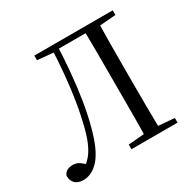

<svg xmlns="http://www.w3.org/2000/svg" viewBox="-162 -896 1084 1078"><g transform="rotate(-30 380.0 -356.5)"><path d="M10.4 -54Q18.2 -72.5 33.8 -80.6Q49.4 -88.7 69.1 -88.7Q94.4 -88.7 111.9 -76.6Q129.5 -64.6 151.7 -42.7V-36.4H122.7V-43.7Q144.8 -59.7 163.3 -81.1Q181.9 -102.6 198.7 -137.4Q215.6 -172.3 230.5 -228.1Q250.1 -303.1 263.4 -384.2Q276.7 -465.4 284.6 -551.6Q292.6 -637.9 295.9 -728H331.7Q328.4 -635.3 320.4 -547Q312.4 -458.8 299.5 -376.2Q286.7 -293.6 265.9 -216.8Q232.9 -92.2 186.2 -38.4Q139.4 15.4 81.3 15.4Q48.8 15.4 29.6 -1.8Q10.4 -19 10.4 -54ZM502.7 0Q504.7 -83.6 504.8 -167.3Q504.9 -250.9 504.9 -336.8V-391.1Q504.9 -476.1 504.8 -560.5Q504.7 -645 502.7 -728H596Q594.5 -645.2 594 -560.7Q593.5 -476.1 593.5 -391.1V-337Q593.5 -252.2 594 -168.1Q594.5 -84.1 596 0ZM400.5 0V-30.1L538.9 -42.1H559.9L699.5 -30.1V0ZM191.1 -698V-728H314.1V-687.6H301.5ZM550.4 -686.9V-728H699.5V-698L559.9 -686.9ZM314.1 -693V-728H550.4V-693Z"/></g></svg>

Font: Noto Serif SC
Style: Regular
Weight: 200
Designer: Ryoko NISHIZUKA 西塚涼子 (kana & ideographs); Frank Grießhammer (Latin, Greek & Cyrillic); Wenlong ZHANG 张文龙 (bopomofo); San
Foundry: Adobe
Version: Version 2.001;hotconv 1.1.0;makeotfexe 2.6.0